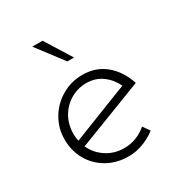

<svg xmlns="http://www.w3.org/2000/svg" viewBox="-152 -728 791 843"><g transform="rotate(-30 243.5 -306.5)"><path d="M374 -76 398 -42Q369 -19 332.5 -5.5Q296 8 259 8Q199 8 151.5 -19Q104 -46 77.5 -92.5Q51 -139 51 -197Q51 -253 79 -300.5Q107 -348 155 -376Q203 -404 260 -404Q328 -404 376 -364Q424 -324 446 -256L112 -127Q131 -85 170.5 -59Q210 -33 260 -33Q323 -33 374 -76ZM97 -199Q97 -178 101 -162L389 -275Q370 -315 336 -339.5Q302 -364 257 -364Q213 -364 176 -342Q139 -320 118 -282.5Q97 -245 97 -199ZM184 -621 267 -488H233L132 -621Z"/></g></svg>

Font: Josefin Sans Light
Style: Regular
Weight: 300
Designer: Santiago Orozco
Foundry: Typemade
Version: Version 2.000